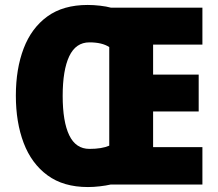

<svg xmlns="http://www.w3.org/2000/svg" viewBox="-20 -745 881 775"><path d="M334 -725Q358 -725 384 -722Q410 -719 428 -714H797V-565H598V-444H782V-295H598V-151H797V0H426Q409 4 383.5 7Q358 10 335 10Q236 10 171.5 -37.5Q107 -85 75.5 -168Q44 -251 44 -359Q44 -467 75.5 -549.5Q107 -632 171 -678.5Q235 -725 334 -725ZM341 -574Q286 -574 259.5 -518Q233 -462 233 -358Q233 -254 259.5 -199Q286 -144 341 -144Q391 -144 421 -157V-555Q392 -574 341 -574Z"/></svg>

Font: Noto Sans Oriya Cond Blk
Style: Regular
Weight: 900
Width: 3
Designer: Amélie Bonet and Sol Matas
Foundry: Google LLC
Version: Version 2.006; ttfautohint (v1.8.4.7-5d5b)